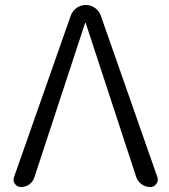

<svg xmlns="http://www.w3.org/2000/svg" viewBox="-20 -750 679 770"><path d="M64 0Q49 0 40 -12.5Q31 -25 36 -39L264 -688Q271 -707 287.5 -718.5Q304 -730 324 -730Q344 -730 360.5 -718.5Q377 -707 384 -688L611 -40Q616 -25 607 -12.5Q598 0 583 0Q563 0 547.5 -11.5Q532 -23 526 -41L324 -657Q324 -658 323 -658Q321 -658 321 -657L118 -39Q112 -21 97.5 -10.5Q83 0 64 0Z"/></svg>

Font: Rounded Mplus 1c
Style: Regular
Weight: 400
Version: Version 1.059.20150529